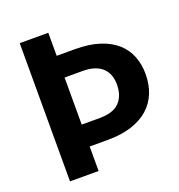

<svg xmlns="http://www.w3.org/2000/svg" viewBox="-131 -836 885 947"><g transform="rotate(-20 311.5 -363.0)"><path d="M321 -243.5Q391.5 -243.5 424.2 -277.2Q457 -311 457 -370.5Q457 -397.5 448.8 -419.8Q440.5 -442 423.8 -457.8Q407 -473.5 381.5 -482Q356 -490.5 321 -490.5H226V-243.5ZM321 -604.5Q395.5 -604.5 449.8 -587Q504 -569.5 539 -538.2Q574 -507 590.8 -464Q607.5 -421 607.5 -370.5Q607.5 -317 590 -272.5Q572.5 -228 537 -196Q501.5 -164 447.5 -146.2Q393.5 -128.5 321 -128.5H226V0H76V-725.5H226V-604.5Z"/></g></svg>

Font: LatoLatin Heavy
Style: Regular
Weight: 800
Designer: Lukasz Dziedzic with Adam Twardoch and Botio Nikoltchev
Foundry: tyPoland Lukasz Dziedzic
Version: Version 2.015; 2015-08-06; http://www.latofonts.com/